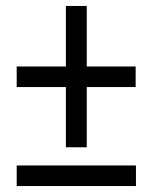

<svg xmlns="http://www.w3.org/2000/svg" viewBox="-20 -624 513 644"><path d="M36 0V-69H436V0ZM271 -401H435V-332H271V-130H201V-332H36V-401H201V-604H271Z"/></svg>

Font: Noto Sans Condensed
Style: Regular
Weight: 400
Width: 3
Version: Version 2.013